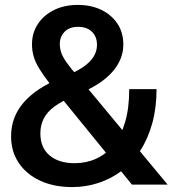

<svg xmlns="http://www.w3.org/2000/svg" viewBox="-20 -750 711 780"><path d="M516 0 183 -409Q157 -443 140.5 -469.5Q124 -496 117 -520Q110 -544 110 -570Q110 -616 133.5 -652Q157 -688 199 -709Q241 -730 296 -730Q350 -730 391.5 -710Q433 -690 457 -654Q481 -618 481 -569Q481 -509 437 -458.5Q393 -408 303 -370L256 -445Q317 -471 345.5 -501Q374 -531 374 -568Q374 -601 353.5 -621Q333 -641 297 -641Q262 -641 242.5 -621Q223 -601 223 -571Q223 -554 228.5 -537Q234 -520 250 -497Q266 -474 295 -441L661 0ZM273 10Q199 10 143 -16Q87 -42 56 -88.5Q25 -135 25 -196Q25 -275 76.5 -334Q128 -393 225 -432L281 -360Q232 -340 201.5 -317.5Q171 -295 157.5 -268Q144 -241 144 -208Q144 -150 181.5 -118.5Q219 -87 283 -87Q330 -87 370 -105Q410 -123 440.5 -159.5Q471 -196 488 -253Q505 -310 505 -388H616Q616 -312 598.5 -249Q581 -186 549.5 -137.5Q518 -89 475 -56.5Q432 -24 380.5 -7Q329 10 273 10Z"/></svg>

Font: Instrument Sans SemiCondensed SemiBold
Style: Regular
Weight: 600
Width: 4
Designer: Rodrigo Fuenzalida
Foundry: fragTYPE
Version: Version 1.000;gftools[0.9.28]